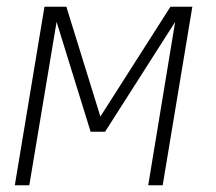

<svg xmlns="http://www.w3.org/2000/svg" viewBox="-20 -550 640 570"><path d="M24 0 112 -530H177L278 -204L486 -530H551L463 0H420L500 -485L292 -159H249L148 -485L67 0Z"/></svg>

Font: Iosevka Curly XLtEx
Style: Italic
Weight: 200
Width: 7
Italic angle: -9°
Monospace: yes
Designer: Belleve Invis
Foundry: Belleve Invis
Version: Version 11.1.0; ttfautohint (v1.8.3)